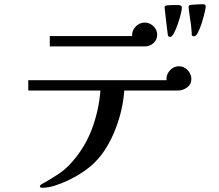

<svg xmlns="http://www.w3.org/2000/svg" viewBox="-20 -847 1040 910"><path d="M887 -473Q887 -447 866 -432Q845 -417 821 -418H569Q565 -360 549 -301Q533 -242 507 -189Q480 -134 444.5 -93.5Q409 -53 356 -21Q334 -7 302.5 8Q271 23 239 33Q207 43 180 43Q177 43 173 41.5Q169 40 169 36Q169 31 177 26Q185 21 188 20Q225 -1 259.5 -24Q294 -47 322 -80Q384 -150 416.5 -238Q449 -326 456 -418H114V-467H770Q769 -469 769 -473Q769 -496 786.5 -514.5Q804 -533 828 -533Q852 -533 869.5 -514.5Q887 -496 887 -473ZM725 -682Q725 -659 707.5 -643Q690 -627 667 -627H216V-676H607Q607 -677 606.5 -678Q606 -679 606 -680Q606 -704 624 -722Q642 -740 666 -740Q689 -740 707 -723Q725 -706 725 -682ZM842 -809Q842 -801 836.5 -779Q831 -757 822.5 -732.5Q814 -708 804.5 -690Q795 -672 787 -672Q780 -672 776 -678Q776 -678 773.5 -697Q771 -716 768 -742Q765 -768 762.5 -789Q760 -810 760 -813Q760 -821 776 -822Q792 -823 797 -823H827Q835 -822 838.5 -819.5Q842 -817 842 -809ZM955 -816Q955 -808 949.5 -785.5Q944 -763 936 -737.5Q928 -712 918.5 -693.5Q909 -675 900 -675Q891 -675 889 -681Q888 -683 888.5 -685Q889 -687 889 -688Q888 -694 888 -699.5Q888 -705 887 -710Q886 -727 883 -744.5Q880 -762 878 -779Q877 -787 875.5 -796Q874 -805 874 -813Q874 -822 880 -823H879Q883 -824 896.5 -825Q910 -826 924 -826.5Q938 -827 943 -827Q955 -827 955 -816Z"/></svg>

Font: Kaisei Opti Medium
Style: Regular
Weight: 500
Designer: Font-Kai, 金井和夫
Foundry: KAZUO KANAI
Version: Version 5.003